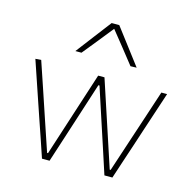

<svg xmlns="http://www.w3.org/2000/svg" viewBox="-112 -889 1001 1001"><g transform="rotate(15 388.5 -388.5)"><path d="M201 0Q185.5 -46.5 169.5 -93.2Q153.5 -140 137 -188L107 -276Q88.5 -330.5 70.2 -384.5Q52 -438.5 33 -494L64 -496Q87 -428 112.5 -352.5Q138 -277 161 -208L219 -36H224L281 -212.5Q303.5 -282.5 326.2 -352.5Q349 -422.5 372 -494H406Q428.5 -426 451.8 -355Q475 -284 498 -215L557 -36H562L621.5 -216.5Q644 -285 668.5 -358.8Q693 -432.5 713 -494H744Q726 -439.5 708 -385Q690 -330.5 672 -276L643.5 -189Q627.5 -141 611.8 -93.5Q596 -46 581 0H538Q516 -67.5 492.5 -139.5Q469 -211.5 447.5 -276.5L392 -446H386L331 -275.5Q310 -210.5 287 -139Q264 -67.5 242 0ZM522 -585Q487 -629.5 452.8 -672.5Q418.5 -715.5 383 -759.5H396Q361 -715.5 326.8 -673Q292.5 -630.5 257 -587H224Q260 -634.5 296.5 -682.2Q333 -730 369 -777H410Q446 -730 482.2 -682Q518.5 -634 555 -586Z"/></g></svg>

Font: Commissioner Thin
Style: Regular
Weight: 100
Designer: Kostas Bartsokas
Foundry: Kostas Bartsokas
Version: Version 1.001;gftools[0.9.23]